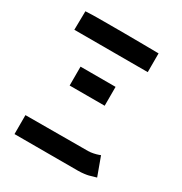

<svg xmlns="http://www.w3.org/2000/svg" viewBox="-154 -759 827 874"><g transform="rotate(30 259.0 -322.5)"><path d="M152.3 -414.6H336.4V-315.4H152.3ZM45.4 -644Q72.8 -646 145 -646Q145 -646 192.9 -646H247.1Q288.1 -646 348.4 -645.3Q408.7 -644.5 422.4 -644.5H429.7V-545.9H43.9ZM45.4 -98.1 374 -99.1Q386.2 -99.1 401.4 -102.3Q416.5 -105.5 425.8 -108.9L434.6 -112.3L470.2 -15.1Q465.8 -14.2 453.1 -10.3Q440.4 -6.3 432.9 -4.4Q425.3 -2.4 410.2 -0.5Q395 1.5 378.4 1.5H45.4Z"/></g></svg>

Font: Fantasque Sans Mono
Style: Bold
Weight: 700
Monospace: yes
Designer: Jany Belluz
Version: Version 1.8.0 ; ttfautohint (v1.8.2)